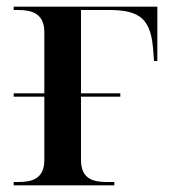

<svg xmlns="http://www.w3.org/2000/svg" viewBox="-20 -556 512 576"><path d="M21 0H323V-10H301C261 -10 223 -18 223 -76V-266H341V-276H223V-526H307C403 -526 434 -497 440 -400L442 -373H452V-536H21V-526H34C74 -526 113 -517 113 -459V-276H21V-266H113V-76C113 -18 74 -10 34 -10H21Z"/></svg>

Font: Noto Serif Display Medium
Style: Regular
Weight: 500
Designer: Monotype Design Team
Foundry: Monotype Imaging Inc.
Version: Version 2.009